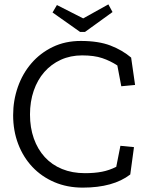

<svg xmlns="http://www.w3.org/2000/svg" viewBox="-20 -847 686 877"><path d="M575 -50Q497 10 358 10Q287 10 228.5 -15Q170 -40 128 -84.5Q86 -129 63 -189.5Q40 -250 40 -321Q40 -388 61.5 -449.5Q83 -511 123.5 -558Q164 -605 221 -632.5Q278 -660 349 -660Q430 -660 484.5 -639Q539 -618 579 -584L597 -459L534 -453L516 -548Q484 -569 447 -581.5Q410 -594 355 -594Q302 -594 258 -574Q214 -554 182.5 -518Q151 -482 134 -432.5Q117 -383 117 -324Q117 -264 134.5 -214.5Q152 -165 184.5 -129.5Q217 -94 263.5 -75Q310 -56 368 -56Q412 -56 445.5 -62.5Q479 -69 511 -85L530 -181L592 -175ZM368 -701H346L220 -790L240 -824L360 -763L475 -827L494 -792Z"/></svg>

Font: Zilla Slab Regular
Style: Regular
Weight: 400
Designer: Typotheque.com
Foundry: Typotheque type foundry
Version: Version 1.0; 2017